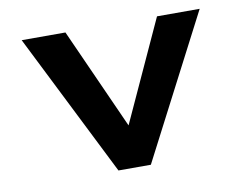

<svg xmlns="http://www.w3.org/2000/svg" viewBox="-63 -615 892 700"><g transform="rotate(-10 382.5 -264.5)"><path d="M322 0 57 -529H219L405 -115L366 -110L558 -529H716L442 0Z"/></g></svg>

Font: Lexend Giga SemiBold
Style: Regular
Weight: 600
Designer: Bonnie Shaver-Troup, Thomas Jockin
Foundry: Lexend
Version: Version 1.007